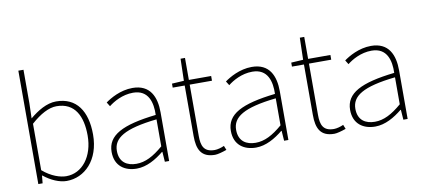

<svg xmlns="http://www.w3.org/2000/svg" viewBox="-72 -1052 2925 1324"><g transform="rotate(-10 1390.5 -390.5)"><path d="M302 13C428 13 536 -92 536 -271C536 -434 467 -540 324 -540C258 -540 193 -500 138 -454L141 -560V-794H105V0H135L140 -53H143C192 -13 252 13 302 13ZM305 -20C263 -20 201 -39 141 -91V-416C206 -474 267 -507 321 -507C450 -507 498 -405 498 -271C498 -124 417 -20 305 -20Z M793 13C863 13 929 -26 983 -70H986L991 0H1021V-341C1021 -448 983 -540 859 -540C773 -540 700 -496 667 -472L685 -443C719 -470 782 -507 857 -507C966 -507 988 -414 985 -329C748 -302 641 -247 641 -130C641 -30 711 13 793 13ZM796 -20C732 -20 678 -50 678 -131C678 -220 756 -273 985 -298V-109C916 -50 859 -20 796 -20Z M1341 13C1359 13 1392 4 1423 -7L1411 -37C1392 -28 1364 -20 1344 -20C1267 -20 1252 -67 1252 -135V-494H1408V-527H1252V-681H1221L1217 -527L1133 -522V-494H1217V-140C1217 -48 1243 13 1341 13Z M1628 13C1698 13 1764 -26 1818 -70H1821L1826 0H1856V-341C1856 -448 1818 -540 1694 -540C1608 -540 1535 -496 1502 -472L1520 -443C1554 -470 1617 -507 1692 -507C1801 -507 1823 -414 1820 -329C1583 -302 1476 -247 1476 -130C1476 -30 1546 13 1628 13ZM1631 -20C1567 -20 1513 -50 1513 -131C1513 -220 1591 -273 1820 -298V-109C1751 -50 1694 -20 1631 -20Z M2176 13C2194 13 2227 4 2258 -7L2246 -37C2227 -28 2199 -20 2179 -20C2102 -20 2087 -67 2087 -135V-494H2243V-527H2087V-681H2056L2052 -527L1968 -522V-494H2052V-140C2052 -48 2078 13 2176 13Z M2463 13C2533 13 2599 -26 2653 -70H2656L2661 0H2691V-341C2691 -448 2653 -540 2529 -540C2443 -540 2370 -496 2337 -472L2355 -443C2389 -470 2452 -507 2527 -507C2636 -507 2658 -414 2655 -329C2418 -302 2311 -247 2311 -130C2311 -30 2381 13 2463 13ZM2466 -20C2402 -20 2348 -50 2348 -131C2348 -220 2426 -273 2655 -298V-109C2586 -50 2529 -20 2466 -20Z"/></g></svg>

Font: Noto Sans T Chinese Thin
Style: Regular
Weight: 100
Designer: Ryoko NISHIZUKA (kana & ideographs); Paul D. Hunt (Latin, Greek & Cyrillic); Wenlong ZHANG (bopomofo); Sandoll Communica
Foundry: Adobe Systems Incorporated
Version: Version 1.000;PS 1;hotconv 1.0.78;makeotf.lib2.5.61930